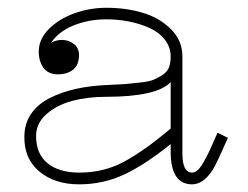

<svg xmlns="http://www.w3.org/2000/svg" viewBox="-20 -463 640 496"><path d="M420.9 -90.8Q353.5 -36.6 299.8 -11.7Q246.1 13.2 184.1 13.2Q121.1 13.2 81.3 -20.3Q41.5 -53.7 43 -111.8Q43.5 -145 61.3 -170.2Q79.1 -195.3 109.4 -210.2Q139.6 -225.1 175.3 -233.2Q210.9 -241.2 252.9 -243.2Q286.6 -244.6 302.5 -245.8Q318.4 -247.1 342.3 -249.8Q366.2 -252.4 377 -257.1Q387.7 -261.7 399.9 -269.5Q412.1 -277.3 416.5 -289.1Q420.9 -300.8 420.9 -316.9Q420.9 -341.3 405.8 -360.6Q390.6 -379.9 366 -390.9Q341.3 -401.9 313 -407.5Q284.7 -413.1 254.9 -413.1Q209 -413.1 169.9 -397.2Q130.9 -381.3 111.8 -352.1Q124.5 -359.9 140.1 -359.9Q156.7 -359.9 170.4 -349.6Q184.1 -339.4 184.1 -320.8Q184.1 -294.9 168.9 -283Q153.8 -271 128.9 -271Q105 -271 92.5 -287.6Q80.1 -304.2 80.1 -330.1Q80.1 -361.8 106.4 -388.2Q132.8 -414.6 172.6 -428.7Q212.4 -442.9 254.9 -442.9Q305.7 -442.9 348.9 -429.9Q392.1 -417 421.6 -387.7Q451.2 -358.4 451.2 -316.9V-66.9Q451.2 -17.1 476.1 -17.1Q483.4 -17.1 490.5 -23.2Q497.6 -29.3 507.1 -46.4Q516.6 -63.5 521 -73Q525.4 -82.5 537.6 -110.4Q540.5 -116.7 542 -120.1L568.8 -106.9Q540.5 -42.5 530.8 -26.4Q506.3 13.2 476.1 13.2Q422.4 13.2 420.9 -66.9ZM73.2 -111.8Q73.2 -65.4 102.8 -41.3Q132.3 -17.1 185.1 -17.1Q247.1 -17.1 298.8 -44.4Q350.6 -71.8 420.9 -130.9V-251Q385.7 -212.9 252.9 -212.9Q206.5 -212.9 166.7 -202.4Q127 -191.9 100.1 -168.2Q73.2 -144.5 73.2 -111.8Z"/></svg>

Font: Compagnon Light
Style: Regular
Weight: 400
Designer: Juliette Duhe, Lea Pradine
Foundry: Velvetyne Type Foundry
Version: Version 1.000;PS 001.000;hotconv 1.0.88;makeotf.lib2.5.64775